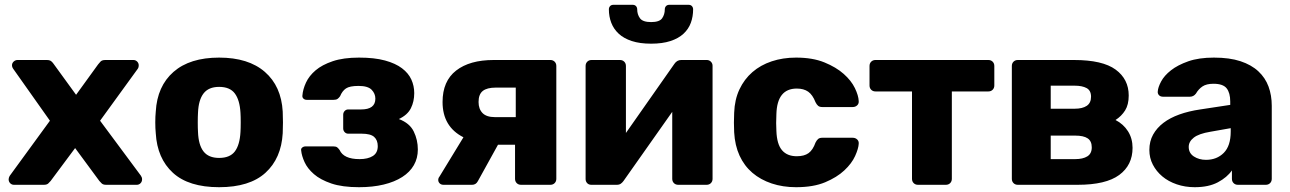

<svg xmlns="http://www.w3.org/2000/svg" viewBox="-20 -770 5373 800"><path d="M38 0Q29 0 22.5 -6.5Q16 -13 16 -23Q16 -25 17 -29Q18 -33 21 -38L188 -267L36 -482Q30 -490 30 -498Q30 -507 37 -513.5Q44 -520 53 -520H175Q188 -520 194.5 -514Q201 -508 204 -503L297 -375L389 -502Q393 -507 399 -513.5Q405 -520 419 -520H536Q545 -520 551.5 -513.5Q558 -507 558 -498Q558 -488 553 -482L397 -267L567 -38Q572 -31 572 -23Q572 -13 565.5 -6.5Q559 0 550 0H422Q410 0 404 -5.5Q398 -11 394 -16L293 -153L191 -16Q187 -11 181 -5.5Q175 0 163 0Z M893 10Q766 10 700.5 -50Q635 -110 629 -215Q627 -235 627 -260Q627 -285 629 -305Q635 -411 703 -470.5Q771 -530 893 -530Q1015 -530 1083.5 -470.5Q1152 -411 1158 -305Q1159 -285 1159 -260Q1159 -235 1158 -215Q1152 -110 1086 -50Q1020 10 893 10ZM893 -112Q938 -112 958.5 -139Q979 -166 982 -220Q983 -235 983 -260Q983 -285 982 -300Q979 -353 958.5 -380.5Q938 -408 893 -408Q849 -408 828 -380.5Q807 -353 805 -300Q804 -285 804 -260Q804 -235 805 -220Q807 -166 828 -139Q849 -112 893 -112Z M1476 10Q1406 10 1360.5 -5.5Q1315 -21 1288 -44.5Q1261 -68 1249 -94.5Q1237 -121 1235 -142Q1233 -150 1239 -155Q1245 -160 1253 -160H1369Q1380 -160 1385 -156Q1390 -152 1395 -145Q1412 -107 1478 -107Q1513 -107 1533.5 -120Q1554 -133 1554 -161Q1554 -186 1539 -199.5Q1524 -213 1487 -213H1431Q1422 -213 1416 -219.5Q1410 -226 1410 -235V-292Q1410 -301 1416 -307.5Q1422 -314 1431 -314H1485Q1544 -314 1544 -359Q1544 -380 1528.5 -396Q1513 -412 1474 -412Q1437 -412 1421.5 -401.5Q1406 -391 1397 -369Q1392 -362 1386.5 -358Q1381 -354 1370 -354H1258Q1250 -354 1244.5 -359Q1239 -364 1240 -372Q1242 -398 1255 -426Q1268 -454 1295 -477Q1322 -500 1366.5 -515Q1411 -530 1476 -530Q1540 -530 1584 -518Q1628 -506 1655 -485.5Q1682 -465 1694 -438.5Q1706 -412 1706 -382Q1706 -347 1692 -319Q1678 -291 1642 -274Q1687 -257 1704 -222Q1721 -187 1721 -147Q1721 -111 1704.5 -82Q1688 -53 1656 -32.5Q1624 -12 1578.5 -1Q1533 10 1476 10Z M2151 0Q2140 0 2133 -7Q2126 -14 2126 -25V-167H2055L1971 -15Q1963 0 1947 0H1828Q1818 0 1812 -6Q1806 -12 1806 -20Q1806 -28 1811 -34L1911 -198Q1824 -242 1824 -345Q1824 -432 1880.5 -476Q1937 -520 2037 -520H2273Q2284 -520 2291 -513Q2298 -506 2298 -495V-25Q2298 -14 2291 -7Q2284 0 2273 0ZM2129 -282V-405H2046Q2009 -405 1991.5 -391Q1974 -377 1974 -345Q1974 -316 1990.5 -299Q2007 -282 2042 -282Z M2693 -588Q2646 -588 2612.5 -599Q2579 -610 2558 -629.5Q2537 -649 2527 -675Q2517 -701 2517 -731Q2517 -739 2522 -744.5Q2527 -750 2536 -750H2616Q2625 -750 2630 -744.5Q2635 -739 2635 -731Q2635 -710 2646.5 -694Q2658 -678 2693 -678Q2728 -678 2739 -694Q2750 -710 2750 -731Q2750 -739 2755 -744.5Q2760 -750 2769 -750H2849Q2858 -750 2863 -744.5Q2868 -739 2868 -731Q2868 -701 2858.5 -675Q2849 -649 2828 -629.5Q2807 -610 2773.5 -599Q2740 -588 2693 -588ZM2444 0Q2433 0 2426.5 -7Q2420 -14 2420 -24V-495Q2420 -506 2427 -513Q2434 -520 2445 -520H2563Q2574 -520 2581 -513Q2588 -506 2588 -495V-216L2790 -504Q2801 -520 2818 -520H2925Q2935 -520 2942 -513Q2949 -506 2949 -496V-25Q2949 -14 2942 -7Q2935 0 2924 0H2806Q2795 0 2788 -7Q2781 -14 2781 -25V-304L2578 -16Q2573 -9 2566.5 -4.5Q2560 0 2550 0Z M3297 10Q3242 10 3195.5 -5.5Q3149 -21 3115 -50Q3081 -79 3061.5 -121.5Q3042 -164 3039 -219Q3038 -235 3038 -259Q3038 -283 3039 -300Q3041 -355 3061 -397.5Q3081 -440 3115 -469.5Q3149 -499 3195.5 -514.5Q3242 -530 3297 -530Q3366 -530 3415 -510Q3464 -490 3495.5 -462Q3527 -434 3542 -403Q3557 -372 3558 -349Q3559 -338 3551.5 -331Q3544 -324 3533 -324H3406Q3395 -324 3389 -329Q3383 -334 3378 -344Q3366 -375 3347.5 -388Q3329 -401 3300 -401Q3218 -401 3215 -295Q3213 -255 3215 -224Q3217 -169 3238.5 -144Q3260 -119 3300 -119Q3331 -119 3349 -132Q3367 -145 3378 -176Q3383 -186 3389 -191Q3395 -196 3406 -196H3533Q3544 -196 3551.5 -189Q3559 -182 3558 -171Q3557 -151 3543 -120Q3529 -89 3498 -60Q3467 -31 3418 -10.5Q3369 10 3297 10Z M3805 0Q3794 0 3787 -7Q3780 -14 3780 -25V-389H3628Q3617 -389 3610 -396Q3603 -403 3603 -414V-495Q3603 -506 3610 -513Q3617 -520 3628 -520H4098Q4109 -520 4116 -513Q4123 -506 4123 -495V-414Q4123 -403 4116 -396Q4109 -389 4098 -389H3946V-25Q3946 -14 3939 -7Q3932 0 3921 0Z M4221 0Q4210 0 4203 -7Q4196 -14 4196 -25V-495Q4196 -506 4203 -513Q4210 -520 4221 -520H4455Q4574 -520 4628.5 -480Q4683 -440 4683 -372Q4683 -334 4668 -310Q4653 -286 4628 -270Q4661 -253 4680 -223Q4699 -193 4699 -154Q4699 -82 4643.5 -41Q4588 0 4470 0ZM4358 -317H4458Q4490 -317 4508 -329Q4526 -341 4526 -367Q4526 -393 4507.5 -403Q4489 -413 4458 -413H4358ZM4358 -107H4460Q4492 -107 4510.5 -118.5Q4529 -130 4529 -156Q4529 -182 4512 -193.5Q4495 -205 4460 -205H4358Z M4958 10Q4918 10 4883 -2Q4848 -14 4823 -35Q4798 -56 4783.5 -84Q4769 -112 4769 -145Q4769 -181 4784.5 -209Q4800 -237 4827.5 -258Q4855 -279 4894 -293Q4933 -307 4981 -314L5106 -333V-347Q5106 -383 5091 -402Q5076 -421 5036 -421Q5007 -421 4990.5 -410Q4974 -399 4963 -380Q4953 -367 4938 -367H4826Q4815 -367 4809 -373.5Q4803 -380 4804 -389Q4805 -406 4818 -430.5Q4831 -455 4859 -477Q4887 -499 4931 -514.5Q4975 -530 5038 -530Q5103 -530 5148.5 -515Q5194 -500 5223 -473Q5252 -446 5265.5 -409.5Q5279 -373 5279 -329V-25Q5279 -14 5272 -7Q5265 0 5254 0H5138Q5127 0 5120 -7Q5113 -14 5113 -25V-60Q5093 -31 5054.5 -10.5Q5016 10 4958 10ZM5005 -104Q5050 -104 5079 -133Q5108 -162 5108 -222V-236L5023 -221Q4975 -213 4954 -196.5Q4933 -180 4933 -158Q4933 -132 4954.5 -118Q4976 -104 5005 -104Z"/></svg>

Font: Fz Rubik
Style: Bold
Weight: 700
Designer: Hubert and Fischer
Foundry: Hubert and Fischer
Version: Vit hóa bi FontZin.com